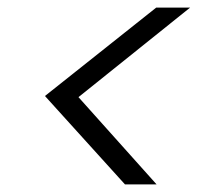

<svg xmlns="http://www.w3.org/2000/svg" viewBox="-20 -602 540 504"><path d="M479 -582 186 -347 391 -118H308L98 -350L390 -582Z"/></svg>

Font: DM Sans 16pt Light
Style: Italic
Weight: 300
Italic angle: -10°
Version: Version 4.004;gftools[0.9.30]